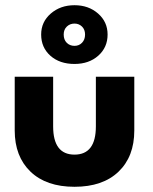

<svg xmlns="http://www.w3.org/2000/svg" viewBox="-20 -705 586 737"><path d="M138 -572.5Q138 -621 175 -653Q212 -685 266 -685Q320 -685 356.5 -653Q393 -621 393 -572.5Q393 -523 357.2 -491.2Q321.5 -459.5 266 -459.5Q209 -459.5 173.5 -491Q138 -522.5 138 -572.5ZM224.5 -572.5Q224.5 -552.5 236.2 -540.8Q248 -529 266 -529Q283.5 -529 295 -541Q306.5 -553 306.5 -572.5Q306.5 -591.5 294.8 -603Q283 -614.5 266 -614.5Q248.5 -614.5 236.5 -603Q224.5 -591.5 224.5 -572.5ZM184 -220Q184 -111.5 266 -111.5Q348 -111.5 348 -220V-410.5H495.5V-204Q495.5 -104 435 -46Q374.5 12 266 12Q157.5 12 97 -46.2Q36.5 -104.5 36.5 -204V-410.5H184Z"/></svg>

Font: League Spartan
Style: Bold
Weight: 700
Foundry: The League of Moveable Type
Version: Version 2.002